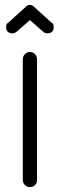

<svg xmlns="http://www.w3.org/2000/svg" viewBox="-20 -763 242 783"><path d="M73 -522Q73 -533 81.5 -542Q90 -551 102 -551Q115 -551 123 -542Q131 -533 131 -522V-29Q131 -17 123 -8.5Q115 0 102 0Q90 0 81.5 -8.5Q73 -17 73 -29ZM192 -669Q197 -667 198 -661.5Q199 -656 199 -650Q199 -640 192 -633.5Q185 -627 174 -627Q163 -627 157 -633L102 -681L47 -633Q41 -627 30 -627Q19 -627 12 -633.5Q5 -640 5 -650Q5 -656 6 -661.5Q7 -667 12 -669L84 -734Q91 -743 102 -743Q112 -743 120 -734Z"/></svg>

Font: VDS
Style: Thin
Weight: 100
Width: 0
Designer: artmaker
Foundry: artmaker
Version: Version 1.000 2012 initial release